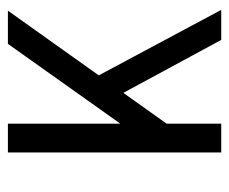

<svg xmlns="http://www.w3.org/2000/svg" viewBox="-67 -513 580 486"><g transform="rotate(-90 223.0 -270.0)"><path d="M98 -178 355 -540H439L125 -99ZM80 -540H153V0H80ZM213 -281 264 -331 441 0H365Z"/></g></svg>

Font: Pathway Extreme SemiCondensed Light
Style: Regular
Weight: 300
Width: 4
Version: Version 1.001;gftools[0.9.26]